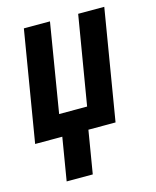

<svg xmlns="http://www.w3.org/2000/svg" viewBox="-111 -607 722 888"><g transform="rotate(-15 250.0 -162.5)"><path d="M97 205 131 0H1L89 -530H214L144 -105H278L349 -530H474L386 0H256L222 205Z"/></g></svg>

Font: Iosevka Curly XBdObl
Style: Regular
Weight: 800
Italic angle: -9°
Monospace: yes
Designer: Belleve Invis
Foundry: Belleve Invis
Version: Version 11.1.0; ttfautohint (v1.8.3)